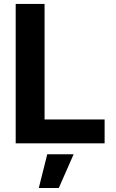

<svg xmlns="http://www.w3.org/2000/svg" viewBox="-20 -727 586 974"><path d="M59.6 -707H206.1V-121.1H510.7V0H59.6ZM219.7 55.7H353.5L278.3 226.6H176.8Z"/></svg>

Font: Pretendard
Style: Bold
Weight: 700
Designer: Base glyphs from Inter by Rasmus Andersson; Hangeul glyphs from Noto Sans CJK(Source Han Sans) by Jang Soo-young and Kan
Foundry: Kil Hyung-jin
Version: Version 1.309